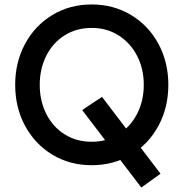

<svg xmlns="http://www.w3.org/2000/svg" viewBox="-20 -730 822 860"><path d="M613 110 348 -237Q349 -237 393 -267L437 -296L699 48ZM391 10Q292 10 214 -37.5Q136 -85 92 -167Q48 -249 48 -350Q48 -451 92 -533Q136 -615 214 -662.5Q292 -710 391 -710Q489 -710 567.5 -662.5Q646 -615 690 -533Q734 -451 734 -350Q734 -249 690 -167Q646 -85 567.5 -37.5Q489 10 391 10ZM391 -605Q323 -605 270 -572Q217 -539 187.5 -480.5Q158 -422 158 -350Q158 -278 187.5 -219.5Q217 -161 270 -128Q323 -95 391 -95Q458 -95 511 -128.5Q564 -162 594 -220Q624 -278 624 -350Q624 -422 594 -480Q564 -538 511 -571.5Q458 -605 391 -605Z"/></svg>

Font: Lexend
Style: Regular
Weight: 400
Designer: Thomas Jockin
Foundry: Lexend
Version: Version 1.000